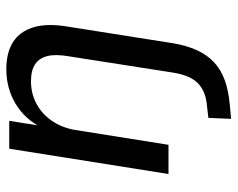

<svg xmlns="http://www.w3.org/2000/svg" viewBox="-90 -450 733 592"><g transform="rotate(-90 276.0 -153.5)"><path d="M206 193 209 123 252 118Q291 114 315 91.5Q339 69 348 18L399 -308Q406 -349 399.5 -374Q393 -399 374 -411.5Q355 -424 322 -424Q284 -424 252.5 -407Q221 -390 200 -359.5Q179 -329 172 -289L126 0H36L114 -491H200L184 -391H179Q206 -444 253.5 -472Q301 -500 359 -500Q410 -500 442.5 -479.5Q475 -459 488 -417.5Q501 -376 491 -314L439 15Q432 56 418 87Q404 118 381.5 139.5Q359 161 326.5 173Q294 185 250 189Z"/></g></svg>

Font: Nunito Sans 10pt SemiCondensed Medium
Style: Italic
Weight: 500
Width: 4
Italic angle: -9°
Designer: Vernon Adams
Foundry: Vernon Adams
Version: Version 3.101;gftools[0.9.27]